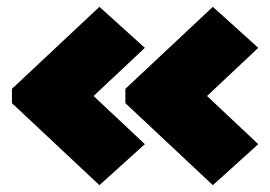

<svg xmlns="http://www.w3.org/2000/svg" viewBox="-20 -608 791 562"><path d="M15 -306V-348L271 -588L404 -468L254 -327L404 -186L271 -66ZM347 -306V-348L603 -588L736 -468L586 -327L736 -186L603 -66Z"/></svg>

Font: Prompt Black
Style: Regular
Weight: 900
Designer: Katatrad Team
Foundry: CadsonDemak
Version: Version 1.001